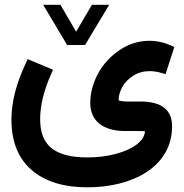

<svg xmlns="http://www.w3.org/2000/svg" viewBox="-20 -548 768 803"><path d="M201.7 -256.3 95.7 -300.8 87.9 -283.7C47.9 -199.2 27.8 -120.6 27.8 -48.3C27.8 43.9 56.2 114.7 112.3 163.1C168.5 211.4 246.1 235.4 345.7 235.4C534.7 235.4 699.7 149.4 699.7 -20C699.7 -88.9 655.3 -123.5 566.4 -123.5H510.3C492.2 -123.5 476.1 -127 476.1 -128.9C476.1 -147 481 -165 491.2 -183.6C501 -201.7 516.1 -217.8 536.6 -231C557.1 -244.1 580.1 -250.5 605.5 -250.5C622.1 -250.5 638.2 -248 654.3 -243.2L672.4 -237.8L709 -351.1C674.8 -368.7 640.1 -377.4 605.5 -377.4C560.5 -377.4 519 -364.7 480.5 -338.9C441.9 -313 411.6 -279.8 390.1 -240.2C368.7 -200.7 357.9 -159.7 357.4 -118.2C357.4 -41.5 411.6 -0.5 502 0H556.2C575.7 0 585.9 0.5 586.4 1C585 21 573.7 39.1 551.8 56.2C529.8 72.8 500.5 85.9 463.9 95.7C427.2 105.5 388.2 110.4 346.2 110.4C208 110.4 147.9 59.6 147.9 -49.3C147.9 -106 163.1 -168.9 193.8 -238.3ZM260.7 -359.9H335.9L436.5 -527.8H364.3L298.3 -415.5L232.9 -527.8H160.6Z"/></svg>

Font: Samim
Style: Bold
Weight: 700
Foundry: DejaVu fonts team - Redesigned by Saber Rastikerdar
Version: Version 4.0.5